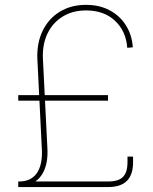

<svg xmlns="http://www.w3.org/2000/svg" viewBox="-20 -755 617 775"><path d="M57.6 -3.9V-22.5Q105.5 -22.5 128.9 -56.4Q152.3 -90.3 148.9 -153.8L130.9 -515.1Q127.9 -580.1 151.6 -629.6Q175.3 -679.2 220.7 -707.3Q266.1 -735.4 327.1 -735.4Q381.3 -735.4 422.4 -713.6Q463.4 -691.9 488 -653.1Q512.7 -614.3 516.1 -564L493.7 -562Q488.8 -629.4 444.3 -671.1Q399.9 -712.9 327.1 -712.9Q273.4 -712.9 233.2 -688.2Q192.9 -663.6 171.6 -619.4Q150.4 -575.2 153.3 -516.1L171.4 -154.8Q172.9 -126.5 168.7 -103Q164.6 -79.6 155.3 -61Q146 -42.5 131.8 -29.8Q117.7 -17.1 99.1 -10.5Q80.6 -3.9 57.6 -3.9ZM53.7 0V-22.5H417Q458 -22.5 476.3 -40.8Q494.6 -59.1 494.6 -100.1V-123H517.1V-100.1Q517.1 -49.8 492.2 -24.9Q467.3 0 417 0ZM53.7 -348.6V-371.1H416V-348.6Z"/></svg>

Font: Inter 20pt Thin
Style: Regular
Weight: 250
Version: Version 4.001;git-66647c0bb